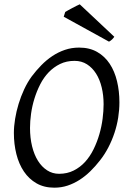

<svg xmlns="http://www.w3.org/2000/svg" viewBox="-20 -849 585 884"><path d="M457 -369.1Q457 -410.2 448.2 -446.5Q439.5 -482.9 422.4 -510Q405.3 -537.1 380.4 -553Q355.5 -568.8 323.2 -568.8Q286.1 -568.8 256.6 -554.4Q227.1 -540 204.1 -516.1Q181.2 -492.2 165 -460.4Q148.9 -428.7 138.4 -394.5Q127.9 -360.4 123 -325.4Q118.2 -290.5 118.2 -259.8Q118.2 -214.4 127.7 -175.5Q137.2 -136.7 154.8 -108.6Q172.4 -80.6 197 -64.7Q221.7 -48.8 252 -48.8Q289.6 -48.8 319.6 -64Q349.6 -79.1 372.3 -104.2Q395 -129.4 411.1 -162.4Q427.2 -195.3 437.5 -231Q447.8 -266.6 452.4 -302.2Q457 -337.9 457 -369.1ZM529.8 -377.9Q529.8 -343.3 524.2 -307.6Q518.6 -272 507.1 -237.3Q495.6 -202.6 478.8 -170.2Q461.9 -137.7 439.9 -109.9Q419.4 -83.5 396.2 -60.8Q373 -38.1 346.9 -21.2Q320.8 -4.4 291.7 5.4Q262.7 15.1 230 15.1Q183.1 15.1 148.2 -4.9Q113.3 -24.9 90.1 -59.3Q66.9 -93.8 55.4 -139.6Q43.9 -185.5 43.9 -236.8Q43.9 -267.6 49.6 -302Q55.2 -336.4 65.7 -370.8Q76.2 -405.3 91.3 -437.7Q106.4 -470.2 126 -497.1Q146.5 -524.4 170.2 -548.6Q193.8 -572.8 220.9 -590.8Q248 -608.9 278.8 -619.4Q309.6 -629.9 344.2 -629.9Q392.1 -629.9 427.2 -609.9Q462.4 -589.8 485.1 -555.4Q507.8 -521 518.8 -475.1Q529.8 -429.2 529.8 -377.9ZM273.4 -772 280.3 -793.9Q285.2 -796.9 293.9 -801.8Q302.7 -806.6 312.7 -812Q322.8 -817.4 332 -822Q341.3 -826.7 347.2 -829.1L506.3 -679.7Q502 -673.3 496.3 -667.7Q490.7 -662.1 481.9 -657.2Z"/></svg>

Font: Akkhara
Style: Italic
Weight: 400
Italic angle: -7°
Designer: J. Victor Gaultney
Version: Version 1.00 June 13, 2006, initial release